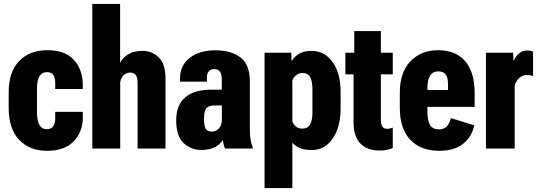

<svg xmlns="http://www.w3.org/2000/svg" viewBox="-20 -751 2721 971"><path d="M23.9 -205.6Q23.9 -99.6 76.9 -43.9Q129.9 11.7 218.8 11.7Q305.7 11.7 351.8 -35.4Q397.9 -82.5 398.9 -154.8V-185.1H259.3V-153.8Q259.3 -127.4 249.3 -112.5Q239.3 -97.7 215.8 -97.7Q191.4 -97.7 179.2 -119.4Q167 -141.1 167 -185.1V-300.8Q167 -343.8 179.4 -365Q191.9 -386.2 217.3 -386.2Q240.2 -386.2 249.8 -371.6Q259.3 -356.9 259.3 -332V-300.8H398.9L398.4 -332.5Q395 -404.8 351.1 -450.9Q307.1 -497.1 219.7 -497.1Q129.9 -497.1 76.9 -442.4Q23.9 -387.7 23.9 -283.7Z M446.8 0H587.9V-335Q591.3 -356.4 605 -370.1Q618.7 -383.8 638.2 -383.8Q657.2 -383.8 666.5 -371.6Q675.8 -359.4 675.8 -333.5V0H816.9V-355Q816.9 -425.8 783.9 -459.7Q751 -493.7 699.7 -493.7Q656.2 -493.7 627.7 -476.1Q599.1 -458.5 587.4 -432.6V-731H446.8Z M871.1 -142.1Q871.1 -63.5 907.7 -28.1Q944.3 7.3 999 7.3Q1040.5 7.3 1067.9 -7.6Q1095.2 -22.5 1107.4 -43.5Q1108.4 -31.7 1111.3 -19.5Q1114.3 -7.3 1118.2 0H1257.8V-7.3Q1251 -22.5 1247.3 -43.7Q1243.7 -64.9 1243.7 -91.3V-338.4Q1243.7 -423.3 1196.8 -460Q1149.9 -496.6 1069.8 -496.6Q988.8 -496.6 939.7 -458.3Q890.6 -419.9 890.6 -356.4V-337.9H1026.4V-359.9Q1026.4 -377.9 1035.2 -389.6Q1043.9 -401.4 1064 -401.4Q1084.5 -401.4 1093 -387.7Q1101.6 -374 1101.6 -349.1V-297.4H1046.4Q961.9 -297.4 916.5 -258.5Q871.1 -219.7 871.1 -142.1ZM1011.7 -150.4Q1011.7 -191.9 1024.9 -204.8Q1038.1 -217.8 1064 -217.8H1102.1V-144.5Q1102.1 -117.7 1086.9 -101.6Q1071.8 -85.4 1050.8 -85.4Q1030.8 -85.4 1021.2 -98.6Q1011.7 -111.8 1011.7 -150.4Z M1317.9 200.2H1458.5V-29.3Q1474.1 -11.2 1498 -1.7Q1522 7.8 1557.6 7.8Q1622.1 7.8 1662.4 -50Q1702.6 -107.9 1702.6 -204.6V-285.2Q1702.6 -380.9 1662.1 -437.3Q1621.6 -493.7 1555.2 -493.7Q1517.1 -493.7 1492.2 -478.8Q1467.3 -463.9 1456.1 -443.8H1454.6L1453.1 -484.4H1317.9ZM1458.5 -137.7V-344.2Q1463.9 -359.4 1477.5 -370.6Q1491.2 -381.8 1510.7 -381.8Q1536.6 -381.8 1548.3 -361.8Q1560.1 -341.8 1560.1 -297.9V-183.1Q1560.1 -141.1 1547.9 -120.8Q1535.6 -100.6 1509.8 -100.6Q1488.8 -100.6 1475.6 -111.8Q1462.4 -123 1458.5 -137.7Z M1726.6 -375H1966.3V-484.4H1726.6ZM1768.1 -132.3Q1768.1 -59.6 1803 -24.7Q1837.9 10.3 1898.4 10.3Q1920.4 10.3 1937.7 6.6Q1955.1 2.9 1966.3 -2.9V-105.5Q1959 -103 1952.6 -101.3Q1946.3 -99.6 1938 -99.6Q1921.9 -99.6 1914.1 -110.1Q1906.2 -120.6 1906.2 -149.9V-593.8H1771.5V-455.6L1768.1 -445.3Z M2002 -205.1Q2002 -100.1 2054.9 -44.2Q2107.9 11.7 2202.1 11.7Q2277.3 11.7 2321.8 -23.7Q2366.2 -59.1 2378.4 -117.2L2260.3 -153.8Q2252.4 -123 2237.8 -109.9Q2223.1 -96.7 2199.7 -96.7Q2168.9 -96.7 2155.3 -118.4Q2141.6 -140.1 2141.6 -186V-306.2Q2141.6 -347.2 2155.3 -368.7Q2168.9 -390.1 2196.8 -390.1Q2221.2 -390.1 2233.4 -375Q2245.6 -359.9 2245.6 -327.6V-295.9H2086.4V-210.4H2380.4V-282.7Q2379.9 -386.7 2332.3 -441.9Q2284.7 -497.1 2195.8 -497.1Q2108.9 -497.1 2055.4 -440.7Q2002 -384.3 2002 -283.2Z M2437.5 0H2583V-319.8Q2591.3 -344.2 2607.4 -357.9Q2623.5 -371.6 2642.6 -371.6Q2653.3 -371.6 2660.9 -370.4Q2668.5 -369.1 2675.8 -366.2V-489.3Q2670.4 -492.2 2662.4 -493.9Q2654.3 -495.6 2644.5 -495.6Q2622.1 -495.6 2605 -481Q2587.9 -466.3 2578.1 -443.4H2576.7L2575.2 -484.4H2437.5Z"/></svg>

Font: Roboto Flex
Style: wght 700 wdth 25 opsz 34 GRAD 0.00 slnt 0.00 XTRA 468 XOPQ 96 YOPQ 79 YTLC 514 YTUC 712 YTAS 750 YTDE -203.00 YTFI 738
Weight: 700
Width: 1
Designer: Berlow after Robertson
Foundry: Google
Version: Version 3.100